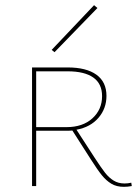

<svg xmlns="http://www.w3.org/2000/svg" viewBox="-20 -720 540 743"><path d="M191 -518 180 -527 344 -700 357 -689ZM490 0Q474 3 459 3Q431 3 411 -9Q391 -21 374 -42Q357 -63 331 -104L260 -215Q252 -214 236 -214H120V0H104V-459H242Q314 -459 353 -431Q392 -403 392 -349Q392 -300 361 -264Q330 -228 276 -218L346 -110Q372 -70 387 -51Q402 -32 420 -21Q438 -10 462 -10Q475 -10 488 -13ZM237 -228Q300 -228 337.5 -262Q375 -296 375 -348Q375 -396 341 -420Q307 -444 242 -444H120V-228Z"/></svg>

Font: Ysabeau SC Thin
Style: Regular
Weight: 200
Designer: Christian Thalmann (Catharsis Fonts)
Version: Version 0.003